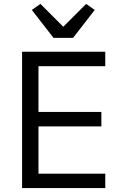

<svg xmlns="http://www.w3.org/2000/svg" viewBox="-20 -963 623 983"><path d="M93 0ZM93 0V-698H519V-624H177V-390H499V-316H177V-74H519V0ZM254 -769 143 -912 187 -943 304 -826 421 -943 465 -912 354 -769Z"/></svg>

Font: Aneliza
Style: Regular
Weight: 400
Designer: Mike Abbink, Paul van der Laan, Pieter van Rosmalen
Foundry: Bold Monday
Version: Version 3.001;September 8, 2019;FontCreator 11.5.0.2425 64-b